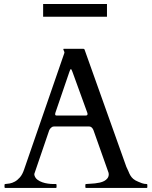

<svg xmlns="http://www.w3.org/2000/svg" viewBox="-20 -930 751 950"><path d="M2.4 -15.6Q2.4 -19.5 6.3 -19.5Q15.6 -20 28.1 -22.2Q40.5 -24.4 53.5 -31.5Q66.4 -38.6 78.6 -52.5Q90.8 -66.4 99.1 -90.8L298.3 -667.5Q298.8 -668.9 298.8 -669.9Q298.8 -673.3 296.1 -678.5Q293.5 -683.6 293.5 -686Q293.5 -688.5 295.4 -688.5H393.1Q394 -688 395.8 -687.5Q397.5 -687 398.4 -684.6L605 -105Q611.8 -91.8 616 -81.1Q620.1 -70.3 625.5 -61.3Q630.9 -52.2 639.6 -44.7Q648.4 -37.1 664.1 -30.8Q670.9 -27.3 682.6 -23.4Q694.3 -19.5 705.1 -19.5Q707.5 -19.5 708.3 -18.1Q709 -16.6 709 -15.1V-3.9Q709 -2.9 708.3 -1.5Q707.5 0 705.1 0H406.2Q403.8 0 403.1 -1.5Q402.3 -2.9 402.3 -3.9V-15.6Q402.3 -16.6 403.1 -18.1Q403.8 -19.5 406.2 -19.5Q408.2 -19.5 410.2 -19.8Q412.1 -20 413.1 -20Q418.5 -20.5 428.5 -21Q438.5 -21.5 450.2 -22.7Q461.9 -23.9 473.9 -26.6Q485.8 -29.3 495.6 -34.4Q505.4 -39.6 511.7 -47.9Q518.1 -56.2 518.1 -68.4Q518.1 -71.3 517.1 -75.2L443.4 -283.2Q442.9 -284.2 441.7 -287.6Q440.4 -291 437.7 -294.7Q435.1 -298.3 430.9 -301.3Q426.8 -304.2 420.9 -304.2H247.6Q241.2 -304.2 236.8 -301.3Q232.4 -298.3 229.5 -294.9Q226.6 -291.5 224.9 -288.1Q223.1 -284.7 223.1 -284.2L149.9 -69.8Q149.9 -67.4 149.9 -65.4Q149.9 -63.5 150.9 -61Q154.8 -48.8 165.3 -40.8Q175.8 -32.7 189.5 -28.1Q203.1 -23.4 217.5 -21.5Q231.9 -19.5 243.2 -19.5H255.9Q258.3 -19.5 259 -18.1Q259.8 -16.6 259.8 -15.6V-3.9Q259.8 -2.9 259 -1.5Q258.3 0 255.9 0H6.3Q2.4 0 2.4 -3.9ZM254.9 -374.5Q253.9 -372.1 253.4 -369.6Q252.9 -367.2 252.9 -364.7Q252.9 -361.8 254.4 -360.1Q255.9 -358.4 260.3 -358.4H404.3Q409.7 -358.4 411.4 -360.6Q413.1 -362.8 413.1 -365.7Q413.1 -368.2 412.6 -370.1Q412.1 -372.1 411.1 -374.5L338.4 -574.7Q333.5 -587.9 331.1 -587.9Q328.6 -587.9 327.1 -584.2Q325.7 -580.6 323.2 -574.2ZM193.4 -910.2H509.3V-847.2H193.4Z"/></svg>

Font: Kurinto Book Core
Style: Regular
Weight: 400
Designer: Kurinto was developed by Clint Goss from a range of fonts that are compatible with the SIL Open Font License Version 1.1
Foundry: Clinton F. Goss
Version: Version 2.196; July 25, 2020